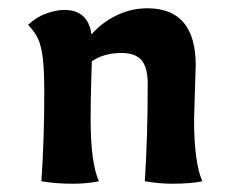

<svg xmlns="http://www.w3.org/2000/svg" viewBox="-20 -438 556 464"><path d="M80 0Q87 -100 87 -213Q87 -268 83.5 -297Q80 -326 72.5 -343Q65 -360 48 -378Q68 -397 92 -405.5Q116 -414 135 -414Q193 -414 201 -355Q228 -385 263 -401.5Q298 -418 336 -418Q453 -418 453 -280L451 -217L449 -150Q449 -45 469 0Q441 6 396 6Q365 6 330 0Q337 -109 337 -235Q337 -275 322 -292.5Q307 -310 274 -310Q231 -310 202 -290L201 -261Q199 -197 199 -150Q199 -45 219 0Q191 6 156 6Q114 6 80 0Z"/></svg>

Font: Mirza SemiBold
Style: Regular
Weight: 600
Designer: Arabic design by Kourosh Beigpour, Latin design by Eduardo Tunni, engineering by Lasse Fister
Version: Version 1.0010g